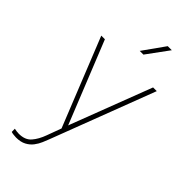

<svg xmlns="http://www.w3.org/2000/svg" viewBox="-299 -806 1076 1076"><g transform="rotate(45 239.0 -268.5)"><path d="M249 -50.8 431.6 -528.3H460.9L226.1 87.9Q219.7 104.5 210.7 126Q201.7 147.5 186.5 167.5Q171.4 187.5 147.2 200.4Q123 213.4 86.9 213.4Q79.1 213.4 66.4 211.9Q53.7 210.4 47.9 208L47.4 183.1Q54.7 185.1 66.4 186.3Q78.1 187.5 83 187.5Q132.3 187.5 157.7 158.2Q183.1 128.9 199.7 83L231.4 -2.9L21 -528.3H49.8L245.6 -41ZM233.9 -620.1 326.2 -750H358.4L263.2 -620.1Z"/></g></svg>

Font: Vazirmatn RD Thin
Style: Regular
Weight: 100
Designer: Saber Rastikerdar
Foundry: Saber Rastikerdar
Version: Version 32.102